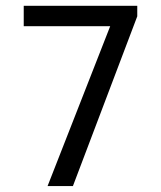

<svg xmlns="http://www.w3.org/2000/svg" viewBox="-20 -624 540 644"><path d="M59.6 -604.5H440.4V-569.3L224.6 0H139.6L349.6 -536.1H59.6Z"/></svg>

Font: BabelStone Flags PUA
Style: Regular
Weight: 400
Designer: Andrew West
Foundry: BabelStone
Version: Version 4.12